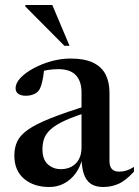

<svg xmlns="http://www.w3.org/2000/svg" viewBox="-20 -738 556 769"><path d="M336 -317 340 -291.5Q279.5 -273 242 -256Q204.5 -239 184.5 -221.2Q164.5 -203.5 157.2 -184Q150 -164.5 150 -140.5Q150 -100 171.2 -80.2Q192.5 -60.5 224 -60.5Q248.5 -60.5 267 -70.8Q285.5 -81 296 -100.2Q306.5 -119.5 306.5 -147V-368Q306.5 -412.5 283.8 -436.8Q261 -461 214 -461Q192 -461 170.2 -457.5Q148.5 -454 134 -447.5L158.5 -471.5Q156 -449 152.8 -429.5Q149.5 -410 145 -395.8Q140.5 -381.5 134 -374Q127 -365 113.2 -359.8Q99.5 -354.5 84 -354.5Q64 -354.5 53.2 -362.2Q42.5 -370 42.5 -384.5Q42.5 -405.5 62.2 -426.2Q82 -447 114.5 -464.5Q147 -482 185.5 -492.8Q224 -503.5 261.5 -503.5Q319 -503.5 353.2 -486.8Q387.5 -470 403 -439.5Q418.5 -409 418.5 -367V-93Q418.5 -78 423.2 -68.5Q428 -59 436.8 -54.8Q445.5 -50.5 457 -50.5Q471.5 -50.5 486.2 -55Q501 -59.5 516.5 -69.5V-50.5Q482.5 -13.5 453.5 -1.2Q424.5 11 393.5 11Q362 11 343.2 -2.2Q324.5 -15.5 316 -40.8Q307.5 -66 306.5 -102.5H309.5Q301 -68 282 -42.5Q263 -17 236.2 -3Q209.5 11 177.5 11Q115.5 11 76.5 -21.8Q37.5 -54.5 37.5 -115Q37.5 -146.5 48.8 -171Q60 -195.5 91 -217.8Q122 -240 181.2 -263.8Q240.5 -287.5 336 -317ZM258.5 -554.5H238L81.5 -712V-718H189.5Z"/></svg>

Font: Newsreader 60pt Medium
Style: Regular
Weight: 500
Designer: Hugues Gentile
Foundry: Production Type
Version: Version 1.003